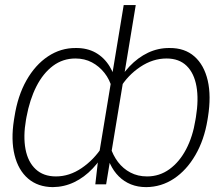

<svg xmlns="http://www.w3.org/2000/svg" viewBox="-20 -748 902 779"><path d="M823.7 -272.9 821.8 -261.2Q808.6 -180.7 772.9 -119.1Q737.3 -57.6 686 -23.4Q634.8 10.7 573.2 11.2Q539.1 11.2 511.2 0Q483.4 -11.2 462.2 -32.2Q440.9 -53.2 426.8 -83.3Q412.6 -113.3 405.8 -151.4L445.3 -391.6Q470.7 -441.9 505.1 -478.3Q539.6 -514.6 580.8 -534.2Q622.1 -553.7 668 -553.2Q729.5 -553.7 768.8 -519Q808.1 -484.4 822.8 -421.4Q837.4 -358.4 823.7 -272.9ZM772.9 -261.2 774.9 -272.9Q786.6 -344.2 777.1 -397.7Q767.6 -451.2 737.1 -481Q706.5 -510.7 655.8 -510.7Q600.1 -510.7 549.1 -476.6Q498 -442.4 466.3 -389.6L427.2 -153.3Q438 -118.2 458.7 -90.8Q479.5 -63.5 509.3 -47.9Q539.1 -32.2 576.7 -32.2Q627 -32.2 667.5 -61.5Q708 -90.8 735.1 -142.3Q762.2 -193.8 772.9 -261.2ZM377.9 -98.1 481.9 -727.5H530.8L410.6 0H366.7ZM36.6 -261.2 38.6 -273.4Q51.8 -359.4 87.4 -422.1Q123 -484.9 174.8 -519.3Q226.6 -553.7 287.6 -553.2Q333.5 -553.7 368.2 -534.2Q402.8 -514.6 425 -478.3Q447.3 -441.9 455.6 -391.6L416 -151.4Q390.6 -100.6 356.2 -64.5Q321.8 -28.3 281 -8.8Q240.2 10.7 194.3 11.2Q133.8 10.7 94 -23.4Q54.2 -57.6 39.1 -118.9Q23.9 -180.2 36.6 -261.2ZM87.4 -272.9 85.4 -261.7Q73.7 -194.8 83.5 -142.8Q93.3 -90.8 124.8 -61.5Q156.2 -32.2 207 -32.2Q261.7 -32.2 311.5 -66.2Q361.3 -100.1 395.5 -153.3L434.6 -389.6Q425.3 -424.8 404.1 -451.9Q382.8 -479 353 -494.9Q323.2 -510.7 286.1 -510.7Q234.9 -510.7 194.8 -480.7Q154.8 -450.7 127.7 -397.5Q100.6 -344.2 87.4 -272.9Z"/></svg>

Font: Inter 17pt ExtraLight
Style: Italic
Weight: 250
Italic angle: -9.3988°
Version: Version 4.001;git-66647c0bb